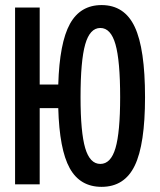

<svg xmlns="http://www.w3.org/2000/svg" viewBox="-20 -723 626 753"><path d="M378.4 9.8Q293.9 9.8 253.4 -63.5Q212.9 -136.7 208.5 -298.8H135.7V0H39.1V-693.4H135.7V-391.6H208.5Q213.4 -555.2 254.2 -629.2Q294.9 -703.1 378.4 -703.1Q468.3 -703.1 508.5 -617.4Q548.8 -531.7 548.8 -341.8Q548.8 -156.7 508.5 -73.5Q468.3 9.8 378.4 9.8ZM373.5 -80.1Q414.6 -80.1 432.9 -142.1Q451.2 -204.1 451.2 -341.8Q451.2 -484.9 432.9 -549.1Q414.6 -613.3 373.5 -613.3Q332.5 -613.3 314.2 -549.1Q295.9 -484.9 295.9 -341.8Q295.9 -204.1 314.2 -142.1Q332.5 -80.1 373.5 -80.1Z"/></svg>

Font: CaskaydiaMono NF
Style: Regular
Weight: 400
Designer: Aaron Bell
Foundry: Saja Typeworks
Version: Version 2111.001; ttfautohint (v1.8.4);Nerd Fonts 3.1.1